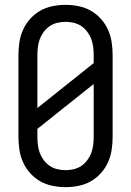

<svg xmlns="http://www.w3.org/2000/svg" viewBox="-20 -763 540 791"><path d="M250 8Q223 8 196 2.5Q169 -3 146 -16Q123 -29 104.5 -49.5Q86 -70 75 -94.5Q64 -119 60 -146Q56 -173 56 -200V-535Q56 -562 60 -589Q64 -616 75 -640.5Q86 -665 104.5 -685.5Q123 -706 146 -719Q169 -732 196 -737.5Q223 -743 250 -743Q277 -743 304 -737.5Q331 -732 354 -719Q377 -706 395.5 -685.5Q414 -665 425 -640.5Q436 -616 440 -589Q444 -562 444 -535V-200Q444 -173 440 -146Q436 -119 425 -94.5Q414 -70 395.5 -49.5Q377 -29 354 -16Q331 -3 304 2.5Q277 8 250 8ZM134 -318 366 -503V-535Q366 -552 364 -569Q362 -586 356 -602Q350 -618 339.5 -632Q329 -646 315 -655.5Q301 -665 284 -669Q267 -673 250 -673Q233 -673 216 -669Q199 -665 185 -655.5Q171 -646 160.5 -632Q150 -618 144 -602Q138 -586 136 -569Q134 -552 134 -535ZM250 -62Q267 -62 284 -66Q301 -70 315 -79.5Q329 -89 339.5 -103Q350 -117 356 -133Q362 -149 364 -166Q366 -183 366 -200V-417L134 -232V-200Q134 -183 136 -166Q138 -149 144 -133Q150 -117 160.5 -103Q171 -89 185 -79.5Q199 -70 216 -66Q233 -62 250 -62Z"/></svg>

Font: Iosevka Curly
Style: Regular
Weight: 400
Monospace: yes
Designer: Belleve Invis
Foundry: Belleve Invis
Version: Version 22.1.2; ttfautohint (v1.8.4)